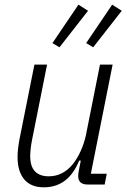

<svg xmlns="http://www.w3.org/2000/svg" viewBox="-20 -788 544 820"><path d="M181 -512 117 -191Q113 -172 111 -153Q109 -134 109 -122Q109 -77 129.5 -56Q150 -35 188 -35Q219 -35 245 -48.5Q271 -62 291 -87Q311 -112 325.5 -145Q340 -178 347 -211L407 -512H461L368 -46H436L427 0H354Q314 0 314 -36Q314 -42 315 -50.5Q316 -59 318 -66L325 -102H318Q272 12 167 12Q112 12 83.5 -22Q55 -56 55 -117Q55 -149 63 -192L127 -512ZM234 -586 204 -604 315 -768 356 -742ZM378 -586 348 -604 459 -768 500 -742Z"/></svg>

Font: IBM Plex Sans Condensed Light
Style: Italic
Weight: 300
Width: 3
Italic angle: -11°
Designer: Mike Abbink, Paul van der Laan, Pieter van Rosmalen
Foundry: Bold Monday
Version: Version 1.3